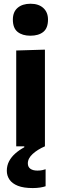

<svg xmlns="http://www.w3.org/2000/svg" viewBox="-20 -762 318 1000"><path d="M64.5 0Q64.5 -53.5 64.5 -103.8Q64.5 -154 64.5 -216V-266Q64.5 -315.5 64.5 -354.8Q64.5 -394 64.5 -428.8Q64.5 -463.5 64.5 -499L214 -503.5Q214 -467.5 214 -432Q214 -396.5 214 -356.5Q214 -316.5 214 -266V-216Q214 -154 214 -103.8Q214 -53.5 214 0ZM138 -576Q96.5 -576 71.8 -595.8Q47 -615.5 47 -660Q47 -700 71.8 -721.2Q96.5 -742.5 139 -742.5Q181.5 -742.5 205.8 -720.2Q230 -698 230 -660Q230 -615.5 205.5 -595.8Q181 -576 138 -576ZM150.5 217.5Q103 217.5 73.2 205.8Q43.5 194 29.5 173.5Q15.5 153 15.5 127.5Q15.5 100.5 27.2 78Q39 55.5 59.8 37.2Q80.5 19 106.5 5V-24L183.5 -32.5L214 0Q175 17 150 40Q125 63 125 89Q125 107.5 138.2 117Q151.5 126.5 175 126.5Q190 126.5 200.8 124Q211.5 121.5 217.5 119.5V208Q206.5 212 188.5 214.8Q170.5 217.5 150.5 217.5Z"/></svg>

Font: Commissioner Thin
Style: Bold
Weight: 700
Version: Version 1.001;gftools[0.9.23]